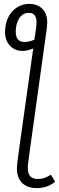

<svg xmlns="http://www.w3.org/2000/svg" viewBox="-20 -763 306 988"><path d="M264 172Q224 205 169 205Q121 205 94 178.5Q67 152 67 103Q67 95 69 75L79 0L151 -514Q123 -501 96 -501Q57 -501 31.5 -527.5Q6 -554 6 -599Q6 -641 22.5 -674Q39 -707 67.5 -725Q96 -743 130 -743Q173 -743 198 -717.5Q223 -692 223 -647Q223 -639 221 -619L135 0L124 82Q123 89 123 102Q123 158 174 158Q194 158 209 152.5Q224 147 242 136ZM157 -559 167 -628Q168 -635 168 -648Q168 -697 128 -697Q98 -697 79.5 -669.5Q61 -642 61 -600Q61 -547 106 -547Q131 -547 157 -559Z"/></svg>

Font: Fira Sans Condensed Light
Style: Italic
Weight: 300
Width: 3
Italic angle: -8°
Designer: Carrois Corporate & Edenspiekermann AG
Foundry: Carrois Corporate GbR & Edenspiekermann AG
Version: Version 4.203